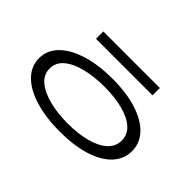

<svg xmlns="http://www.w3.org/2000/svg" viewBox="-110 -925 1220 1220"><g transform="rotate(45 500.0 -315.0)"><path d="M497 8Q371 8 275.5 -21Q180 -50 127 -103.5Q74 -157 74 -229Q74 -301 127 -354.5Q180 -408 275.5 -437.5Q371 -467 497 -467Q624 -467 716.5 -437.5Q809 -408 859.5 -354.5Q910 -301 910 -229Q910 -157 859.5 -103.5Q809 -50 716.5 -21Q624 8 497 8ZM497 -64Q589 -64 661 -83Q733 -102 774.5 -139Q816 -176 816 -230Q816 -285 774.5 -321.5Q733 -358 661 -376.5Q589 -395 497 -395Q405 -395 330.5 -376.5Q256 -358 212 -321.5Q168 -285 168 -230Q168 -176 212 -139Q256 -102 330.5 -83Q405 -64 497 -64ZM243 -572V-638H751V-572Z"/></g></svg>

Font: Inconsolata UltraExpanded
Style: Regular
Weight: 400
Width: 9
Monospace: yes
Designer: Raph Levien, Cyreal, Brenton Simpson
Foundry: Raph Levien, Cyreal, Google
Version: Version 3.000; ttfautohint (v1.8.2.53-6de2)